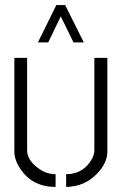

<svg xmlns="http://www.w3.org/2000/svg" viewBox="-20 -739 484 764"><path d="M130.9 -570.3 204.1 -718.8H239.3L313.5 -570.3H272.5L221.7 -673.8L171.9 -570.3ZM37.1 -135.7V-508.8H87.9V-141.6Q87.9 -103.5 128.9 -72.3Q161.1 -45.9 201.2 -45.9V4.9Q109.4 4.9 61.5 -66.4Q37.1 -102.5 37.1 -135.7ZM243.2 4.9V-45.9Q303.7 -45.9 337.9 -93.8Q355.5 -118.2 355.5 -141.6V-508.8H407.2V-135.7Q407.2 -90.8 366.2 -47.9Q316.4 3.9 243.2 4.9Z"/></svg>

Font: Post No Bills Colombo
Style: Regular
Weight: 400
Designer: Kosala Senevirathne, Siva Puranthara, Lasantha Premarathna, Tharique Azeez
Foundry: Mooniak
Version: Version 1.220 ; ttfautohint (v1.6)